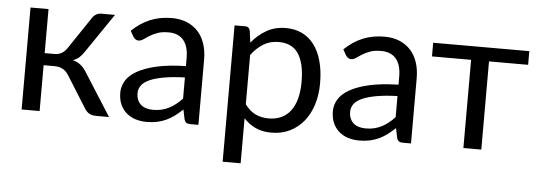

<svg xmlns="http://www.w3.org/2000/svg" viewBox="-47 -648 2657 951"><g transform="rotate(5 1282.0 -172.5)"><path d="M378 -481.5Q385 -492.5 396.5 -499.5Q408 -506.5 421 -506.5H490.5L359 -313.5Q347 -295 334 -283.2Q321 -271.5 302 -265Q326 -258.5 342.5 -244.8Q359 -231 372 -209.5L505 0H443Q419 0 406 -8Q393 -16 383.5 -31L285 -188.5Q261.5 -227.5 214.5 -227.5H160V0.5H70.5V-506.5H160V-287.5H208Q248 -287.5 270.5 -321.5Z M862.5 -228Q801 -226 757.8 -218.2Q714.5 -210.5 687.2 -198Q660 -185.5 647.8 -168.5Q635.5 -151.5 635.5 -130.5Q635.5 -110.5 642 -96Q648.5 -81.5 659.8 -72.2Q671 -63 686.2 -58.8Q701.5 -54.5 719 -54.5Q742.5 -54.5 762 -59.2Q781.5 -64 798.8 -73Q816 -82 831.8 -94.5Q847.5 -107 862.5 -123ZM575 -435Q617 -475.5 665.5 -495.5Q714 -515.5 773 -515.5Q815.5 -515.5 848.5 -501.5Q881.5 -487.5 904 -462.5Q926.5 -437.5 938 -402Q949.5 -366.5 949.5 -324V0H910Q897 0 890 -4.2Q883 -8.5 879 -21L869 -69Q849 -50.5 830 -36.2Q811 -22 790 -12.2Q769 -2.5 745.2 2.8Q721.5 8 692.5 8Q663 8 637 -0.2Q611 -8.5 591.8 -25Q572.5 -41.5 561.2 -66.8Q550 -92 550 -126.5Q550 -156.5 566.5 -184.2Q583 -212 620 -233.5Q657 -255 716.5 -268.8Q776 -282.5 862.5 -284.5V-324Q862.5 -383 837 -413.2Q811.5 -443.5 762.5 -443.5Q729.5 -443.5 707.2 -435.2Q685 -427 668.8 -416.8Q652.5 -406.5 640.8 -398.2Q629 -390 617.5 -390Q608.5 -390 602 -394.8Q595.5 -399.5 591 -406.5Z M1174.5 -122Q1199 -89 1228 -75.5Q1257 -62 1293 -62Q1364 -62 1402 -112.5Q1440 -163 1440 -256.5Q1440 -306 1431.2 -341.5Q1422.5 -377 1406 -399.8Q1389.5 -422.5 1365.5 -433Q1341.5 -443.5 1311 -443.5Q1267.5 -443.5 1234.8 -423.5Q1202 -403.5 1174.5 -367ZM1170 -428Q1202 -467.5 1244 -491.5Q1286 -515.5 1340 -515.5Q1384 -515.5 1419.5 -498.8Q1455 -482 1480 -449.2Q1505 -416.5 1518.5 -368Q1532 -319.5 1532 -256.5Q1532 -200.5 1517 -152.2Q1502 -104 1473.8 -68.8Q1445.5 -33.5 1404.8 -13.2Q1364 7 1313 7Q1266.5 7 1233.2 -8.8Q1200 -24.5 1174.5 -52.5V171.5H1085V-506.5H1138.5Q1157.5 -506.5 1162 -488Z M1919.5 -228Q1858 -226 1814.8 -218.2Q1771.5 -210.5 1744.2 -198Q1717 -185.5 1704.8 -168.5Q1692.5 -151.5 1692.5 -130.5Q1692.5 -110.5 1699 -96Q1705.5 -81.5 1716.8 -72.2Q1728 -63 1743.2 -58.8Q1758.5 -54.5 1776 -54.5Q1799.5 -54.5 1819 -59.2Q1838.5 -64 1855.8 -73Q1873 -82 1888.8 -94.5Q1904.5 -107 1919.5 -123ZM1632 -435Q1674 -475.5 1722.5 -495.5Q1771 -515.5 1830 -515.5Q1872.5 -515.5 1905.5 -501.5Q1938.5 -487.5 1961 -462.5Q1983.5 -437.5 1995 -402Q2006.5 -366.5 2006.5 -324V0H1967Q1954 0 1947 -4.2Q1940 -8.5 1936 -21L1926 -69Q1906 -50.5 1887 -36.2Q1868 -22 1847 -12.2Q1826 -2.5 1802.2 2.8Q1778.5 8 1749.5 8Q1720 8 1694 -0.2Q1668 -8.5 1648.8 -25Q1629.5 -41.5 1618.2 -66.8Q1607 -92 1607 -126.5Q1607 -156.5 1623.5 -184.2Q1640 -212 1677 -233.5Q1714 -255 1773.5 -268.8Q1833 -282.5 1919.5 -284.5V-324Q1919.5 -383 1894 -413.2Q1868.5 -443.5 1819.5 -443.5Q1786.5 -443.5 1764.2 -435.2Q1742 -427 1725.8 -416.8Q1709.5 -406.5 1697.8 -398.2Q1686 -390 1674.5 -390Q1665.5 -390 1659 -394.8Q1652.5 -399.5 1648 -406.5Z M2550.5 -438.5H2356V0H2267V-438.5H2072.5V-506.5H2550.5Z"/></g></svg>

Font: Lato 2
Style: Regular
Weight: 400
Designer: Lukasz Dziedzic with Adam Twardoch and Botio Nikoltchev
Foundry: tyPoland Lukasz Dziedzic
Version: Version 2.015; 2015-08-06; http://www.latofonts.com/